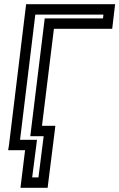

<svg xmlns="http://www.w3.org/2000/svg" viewBox="-20 -694 571 919"><path d="M211 180 242 -67 245 -92H220H181L238 -556H492H517L520 -581L528 -649L531 -674H506H130H105L102 -649L23 0L19 25H44H100L81 180L78 205H103H183H208L211 180ZM164 155H134L154 0L157 -25H132H76L149 -624H475L473 -606H219H194L191 -581L128 -67L125 -42H150H189L164 155Z"/></svg>

Font: Gamestation Display Outline
Style: Italic
Weight: 400
Designer: Jonas Hecksher
Foundry: Jonas Hecksher, Playtypeª, e-types AS
Version: Version 1.003